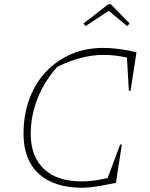

<svg xmlns="http://www.w3.org/2000/svg" viewBox="-20 -879 707 906"><path d="M368 7Q235 7 163 -59Q91 -125 91 -248Q91 -337 118.5 -411.5Q146 -486 196.5 -540Q247 -594 316 -623.5Q385 -653 468 -653Q500 -653 540.5 -648Q581 -643 624 -632L596 -451H588L579 -607Q524 -620 470 -620Q365 -620 251 -564Q190 -497 157.5 -415Q125 -333 125 -248Q125 -140 187.5 -81.5Q250 -23 365 -23Q420 -23 488 -39L547 -197H555L527 -16Q462 -3 428.5 2Q395 7 368 7ZM503 -859 592 -768 580 -756 493 -828 384 -756 374 -768 491 -859Z"/></svg>

Font: Piazzolla SC Thin
Style: Italic
Weight: 100
Italic angle: -11.3°
Designer: Juan Pablo del Peral
Foundry: Huerta Tipografica
Version: Version 1.330